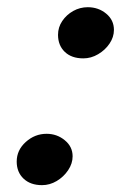

<svg xmlns="http://www.w3.org/2000/svg" viewBox="-20 -516 386 546"><path d="M217 -350Q183.5 -350 164.2 -368.5Q145 -387 145 -417Q145 -438.5 157 -456.2Q169 -474 188.2 -484.8Q207.5 -495.5 229.5 -495.5Q260 -495.5 282 -477.2Q304 -459 304 -431Q304 -410.5 291.5 -392Q279 -373.5 259 -361.8Q239 -350 217 -350ZM99.5 10.5Q66.5 10.5 47 -8Q27.5 -26.5 27.5 -56.5Q27.5 -89 53.2 -112.2Q79 -135.5 112.5 -135.5Q142 -135.5 164.2 -117.2Q186.5 -99 186.5 -71.5Q186.5 -51 173.8 -32Q161 -13 141.2 -1.2Q121.5 10.5 99.5 10.5Z"/></svg>

Font: Libre Caslon Text
Style: Italic
Weight: 400
Italic angle: -22.583°
Designer: Pablo Impallari, Rodrigo Fuenzalida, Katja Schimmel
Foundry: Pablo Impallari, Rodrigo Fuenzalida
Version: Version 2.000